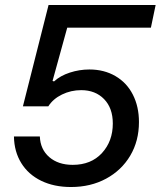

<svg xmlns="http://www.w3.org/2000/svg" viewBox="-20 -741 645 771"><path d="M36 -193H140Q142 -141 178 -110Q214 -79 272 -79Q346 -79 389.5 -126.5Q433 -174 433 -245Q433 -307 398 -343Q363 -379 306 -379Q265 -379 229 -361.5Q193 -344 174 -314H72L175 -721H605L586 -630H250L191 -416L197 -414Q222 -437 260.5 -449.5Q299 -462 339 -462Q398 -462 443.5 -435.5Q489 -409 513.5 -361Q538 -313 538 -251Q538 -175 503 -116Q468 -57 406 -23.5Q344 10 265 10Q197 10 145.5 -15Q94 -40 65.5 -86Q37 -132 36 -193Z"/></svg>

Font: Mona Sans Medium
Style: Italic
Weight: 500
Italic angle: -11.7°
Designer: Deni Anggara
Foundry: GitHub
Version: Version 2.000